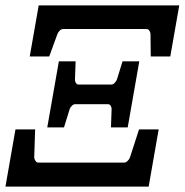

<svg xmlns="http://www.w3.org/2000/svg" viewBox="-30 -691 684 711"><path d="M-9.8 0 27.3 -211.9H100.1L96.7 -107.9Q96.7 -102.5 101.1 -95.7Q105.5 -88.9 111.8 -88.9H430.2Q436.5 -88.9 443.1 -95.7Q449.7 -102.5 451.2 -107.9L484.9 -211.9H557.6L520.5 0ZM145 -219.2 188 -463.9H250L247.6 -396Q247.1 -391.1 250.7 -384.5Q254.4 -377.9 261.2 -377.9H382.3Q389.2 -377.9 395 -384.5Q400.9 -391.1 402.8 -396L423.8 -463.9H485.8L442.9 -219.2H380.9L383.3 -287.1Q383.8 -292.5 380.1 -298.8Q376.5 -305.2 369.6 -305.2H248.5Q241.7 -305.2 235.8 -298.8Q230 -292.5 228 -287.1L207 -219.2ZM80.1 -481.9 113.3 -670.9H633.8L600.6 -481.9H528.3L527.3 -564.9Q526.9 -572.3 522.9 -577.9Q519 -583.5 512.2 -583.5H203.6Q197.3 -583.5 191.4 -577.9Q185.5 -572.3 182.6 -564.9L152.3 -481.9Z"/></svg>

Font: Charis
Style: Bold Italic
Weight: 700
Italic angle: -11°
Designer: Walt Agee, Miriam Martin, Annie Olsen, Victor Gaultney, Lorna Priest, Alan Ward, Bob Hallissy, Martin Hosken, Sharon Cor
Foundry: SIL Global
Version: Version 7.000